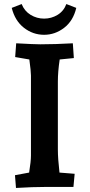

<svg xmlns="http://www.w3.org/2000/svg" viewBox="-20 -924 445 949"><path d="M54 -58 124 -71Q133 -127 133 -155V-551Q133 -572 125 -630L55 -642L60 -710Q150 -705 179 -705Q252 -705 340 -710L345 -637L275 -630Q266 -569 266 -521V-185Q266 -141 274 -71L349 -65L343 0H204Q141 0 59 5ZM198 -832Q234 -832 264.5 -850.5Q295 -869 308 -904L357 -885Q342 -821 297 -786.5Q252 -752 198 -752Q143 -752 98.5 -786.5Q54 -821 38 -885L87 -904Q101 -869 131.5 -850.5Q162 -832 198 -832Z"/></svg>

Font: Andada Pro ExtraBold
Style: Regular
Weight: 800
Designer: Carolina Giovagnoli
Foundry: Huerta Tipografica
Version: Version 3.005; ttfautohint (v1.8.4)